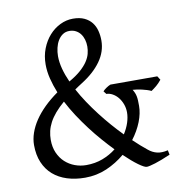

<svg xmlns="http://www.w3.org/2000/svg" viewBox="-81 -784 829 874"><g transform="rotate(-10 333.5 -346.5)"><path d="M216.8 -551.8Q216.8 -523.4 225.1 -492.4Q233.4 -461.4 248 -429.2Q281.2 -448.2 302.2 -466.8Q323.2 -485.4 335.2 -503.4Q347.2 -521.5 351.6 -538.6Q356 -555.7 356 -571.8Q356 -588.9 351.6 -604Q347.2 -619.1 338.6 -630.6Q330.1 -642.1 317.1 -648.9Q304.2 -655.8 287.1 -655.8Q269.5 -655.8 256.3 -646.7Q243.2 -637.7 234.4 -623Q225.6 -608.4 221.2 -589.6Q216.8 -570.8 216.8 -551.8ZM257.8 -41Q299.3 -41 334 -54.2Q368.7 -67.4 396.5 -89.4Q372.1 -114.7 346.2 -144.3Q320.3 -173.8 295.7 -206.3Q271 -238.8 248.3 -273.4Q225.6 -308.1 207.5 -343.3Q182.6 -321.8 165.5 -301.8Q148.4 -281.7 137.9 -262Q127.4 -242.2 122.8 -222.4Q118.2 -202.6 118.2 -182.1Q118.2 -147.9 129.9 -121.6Q141.6 -95.2 161.1 -77.4Q180.7 -59.6 205.8 -50.3Q231 -41 257.8 -41ZM657.2 -365.2Q645 -350.1 633.1 -340.1Q621.1 -330.1 608.9 -321.8Q600.1 -326.2 588.9 -329.6Q577.6 -333 566.2 -335.7Q554.7 -338.4 543.9 -339.8Q533.2 -341.3 524.9 -341.8Q530.3 -333 533.4 -325.4Q536.6 -317.9 538.3 -309.1Q540 -300.3 540.5 -289.8Q541 -279.3 541 -265.1Q541 -230.5 525.9 -191.9Q510.7 -153.3 482.9 -116.7Q516.6 -84.5 544.9 -62Q563.5 -46.4 585 -41.3Q606.4 -36.1 634.8 -43L639.2 -22Q596.7 -3.4 567.6 5.6Q538.6 14.6 527.8 14.6Q517.1 14.6 490.2 -4.9Q463.4 -24.4 428.2 -58.1Q390.1 -25.9 343.3 -5.6Q296.4 14.6 243.2 14.6Q197.8 14.6 160.2 2.7Q122.6 -9.3 95.7 -32.7Q68.8 -56.2 54 -91.1Q39.1 -126 39.1 -171.9Q39.1 -199.2 48.8 -227.5Q58.6 -255.9 77.1 -283.7Q95.7 -311.5 123 -338.4Q150.4 -365.2 185.5 -390.1Q171.4 -424.8 163.1 -458.3Q154.8 -491.7 154.8 -523.9Q154.8 -563.5 168 -597.2Q181.2 -630.9 203.1 -655.5Q225.1 -680.2 253.7 -694.1Q282.2 -708 313 -708Q344.2 -708 365.5 -698Q386.7 -688 399.7 -671.4Q412.6 -654.8 418.2 -633.1Q423.8 -611.3 423.8 -587.9Q423.8 -536.6 391.8 -491.9Q359.9 -447.3 301.8 -411.1Q292.5 -405.3 284.2 -399.7Q275.9 -394 268.1 -388.7Q285.2 -356.9 306.4 -325.2Q327.6 -293.5 351.3 -262.7Q375 -231.9 400.1 -203.1Q425.3 -174.3 450.2 -148.9Q465.8 -173.3 473.9 -198.2Q481.9 -223.1 481.9 -245.1Q481.9 -265.6 475.1 -283.7Q468.3 -301.8 457.3 -315.2Q446.3 -328.6 432.1 -336.4Q418 -344.2 403.8 -344.2L393.1 -357.9Q398.4 -364.3 408.9 -371.6Q419.4 -378.9 429.2 -382.8H646Z"/></g></svg>

Font: Gentium Plus Afr
Style: Regular
Weight: 400
Designer: J. Victor Gaultney, Annie Olsen, Iska Routamaa, Becca Hirsbrunner
Foundry: SIL International
Version: Version 5.000